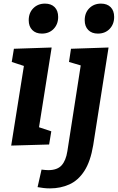

<svg xmlns="http://www.w3.org/2000/svg" viewBox="-20 -801 652 1063"><path d="M42 5 123 -503 173 -416 45 -458 57 -531 266 -538 185 -27 137 -116 264 -74 252 -1ZM212 -615Q178 -615 158.5 -635Q139 -655 139 -689Q139 -730 164.5 -755.5Q190 -781 229 -781Q263 -781 282.5 -761.5Q302 -742 302 -707Q302 -667 277 -641Q252 -615 212 -615ZM257 242Q237 242 221.5 240Q206 238 188 235L210 138Q220 139 229 140Q238 141 247 141Q297 141 321 114.5Q345 88 353 36L429 -452L440 -435L362 -458L373 -531L581 -538L496 3Q481 93 447 145.5Q413 198 364 220Q315 242 257 242ZM522 -615Q488 -615 468.5 -635Q449 -655 449 -689Q449 -730 474.5 -755.5Q500 -781 539 -781Q573 -781 592.5 -761.5Q612 -742 612 -707Q612 -667 587 -641Q562 -615 522 -615Z"/></svg>

Font: Bitter Thin
Style: Bold Italic
Weight: 700
Italic angle: -9°
Version: Version 3.021